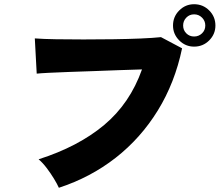

<svg xmlns="http://www.w3.org/2000/svg" viewBox="-20 -875 1041 910"><path d="M259 15Q251 -3 235.5 -28.5Q220 -54 201 -79Q182 -104 163 -120Q351 -180 473.5 -282.5Q596 -385 653 -546Q604 -545 544.5 -542.5Q485 -540 424 -538Q363 -536 308 -534Q253 -532 212.5 -530Q172 -528 154 -526L145 -693Q184 -690 244.5 -689Q305 -688 375.5 -688Q446 -688 516.5 -689Q587 -690 646.5 -692.5Q706 -695 743 -699L843 -646Q809 -483 728 -351.5Q647 -220 528 -127Q409 -34 259 15ZM900 -654Q859 -654 829.5 -683.5Q800 -713 800 -754Q800 -796 829.5 -825.5Q859 -855 900 -855Q942 -855 971.5 -825.5Q1001 -796 1001 -754Q1001 -713 971.5 -683.5Q942 -654 900 -654ZM900 -702Q922 -702 937.5 -717Q953 -732 953 -754Q953 -776 937.5 -791.5Q922 -807 900 -807Q878 -807 863 -791.5Q848 -776 848 -754Q848 -732 863 -717Q878 -702 900 -702Z"/></svg>

Font: Zen Kaku Gothic New Black
Style: Regular
Weight: 900
Designer: Yoshimichi Ohira
Foundry: Positype
Version: Version 1.001